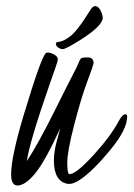

<svg xmlns="http://www.w3.org/2000/svg" viewBox="-20 -583 427 614"><path d="M202.1 -465.3Q224.1 -478.5 272 -555.7Q278.3 -563 283.7 -563.5Q296.9 -563.5 305.2 -541.5Q308.1 -532.7 308.6 -526.4Q308.6 -501 238.3 -456.1Q189.9 -425.8 180.9 -425.8Q171.9 -425.8 163.6 -433.1Q158.2 -438.5 158.7 -442.9Q159.2 -447.3 162.1 -448.2Q183.6 -450.2 202.1 -465.3ZM144.5 -412.6Q164.6 -405.3 165 -393.1Q165 -388.7 158.2 -369.1Q158.2 -369.1 139.6 -315.9Q74.2 -128.4 65.9 -67.9Q102.1 -123 153.1 -225.3Q204.1 -327.6 214.8 -347.7Q225.6 -367.7 231.2 -381.8Q236.8 -396 241.7 -397.7Q246.6 -399.4 259.8 -399.4Q279.3 -399.4 279.3 -381.3Q277.8 -372.1 258.5 -320.6Q239.3 -269 217 -182.9Q194.8 -96.7 195.1 -61.8Q195.3 -26.9 201.7 -25.9Q223.1 -25.9 279.1 -87.2Q335 -148.4 360.8 -197.8Q371.6 -217.3 381.3 -217.8Q386.2 -216.8 386.7 -210Q386.7 -168.9 332.3 -103Q277.8 -37.1 238.8 -10.3L229 -3.9Q212.4 4.9 204.6 4.9H196.3Q153.3 -2.4 152.3 -67.4Q152.3 -99.6 162.1 -133.8L172.9 -173.3Q125 -68.4 93 -29.1Q61 10.3 35.2 10.3Q15.6 9.3 15.6 -24.9Q15.6 -81.5 55.7 -214.8Q112.3 -402.8 127 -413.6Q129.9 -415 133.8 -415Q137.7 -415 144.5 -412.6Z"/></svg>

Font: Kristi
Style: Regular
Weight: 400
Italic angle: -15°
Version: Version 1.004